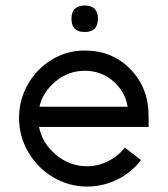

<svg xmlns="http://www.w3.org/2000/svg" viewBox="-20 -664 606 694"><path d="M286.1 -548.3Q238.3 -548.3 238.3 -596.2Q238.3 -644 286.1 -644Q334 -644 334 -596.2Q334 -548.3 286.1 -548.3ZM121.1 -205.1Q132.8 -146 182.4 -104.5Q231.9 -63 295.4 -63Q334 -63 370.6 -81.3Q407.2 -99.6 431.2 -130.4L489.7 -85.4Q455.6 -40.5 403.8 -15.1Q352.1 10.3 295.4 10.3Q229 10.3 172.1 -23.4Q115.2 -57.1 82 -114.5Q48.8 -171.9 48.8 -238.3Q48.8 -302.7 80.6 -358.9Q112.3 -415 167 -448.2Q221.7 -481.4 286.1 -481.4Q385.3 -481.4 451.2 -414.1Q517.1 -346.7 517.1 -245.1V-205.1ZM441.4 -278.3Q432.6 -333 389.2 -370.6Q345.7 -408.2 286.6 -408.2Q228 -408.2 181.6 -370.4Q135.3 -332.5 122.6 -278.3Z"/></svg>

Font: Eligible
Style: Regular
Weight: 500
Version: Version 1.1